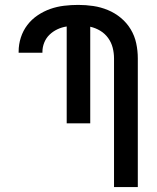

<svg xmlns="http://www.w3.org/2000/svg" viewBox="-20 -763 640 783"><path d="M445 0V-525Q445 -547 439.5 -568.5Q434 -590 421 -608Q408 -626 389 -637.5Q370 -649 348 -654V-260H252V-655Q232 -652 214 -643.5Q196 -635 182 -621.5Q168 -608 160.5 -589.5Q153 -571 153 -551V-548H56V-553Q56 -582 65 -610Q74 -638 91.5 -661Q109 -684 133.5 -700.5Q158 -717 185 -726.5Q212 -736 241 -739.5Q270 -743 299 -743Q330 -743 360.5 -738.5Q391 -734 420 -722Q449 -710 473 -690Q497 -670 513 -643.5Q529 -617 535.5 -586.5Q542 -556 542 -525V0Z"/></svg>

Font: Iosevka Semibold Extended
Style: Regular
Weight: 600
Width: 7
Monospace: yes
Designer: Belleve Invis
Foundry: Belleve Invis
Version: Version 32.5.0; ttfautohint (v1.8.4)